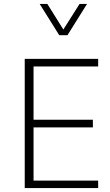

<svg xmlns="http://www.w3.org/2000/svg" viewBox="-20 -958 558 978"><path d="M150.9 -38.1V-309.1H453.1V-348.1H150.9V-619.6H480V-658.2H106V0H480V-38.1ZM281.7 -778.8H323.7L423.3 -938H385.3L302.7 -807.6L221.2 -938H182.1Z"/></svg>

Font: Estedad ExtraLight
Style: Regular
Weight: 200
Designer: Amin Abedi
Version: Version 7.3